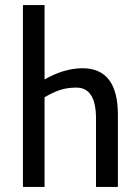

<svg xmlns="http://www.w3.org/2000/svg" viewBox="-20 -734 539 754"><path d="M70 -714V0H155V-352Q189 -372 217 -381Q245 -390 280 -390Q357 -390 357 -269V0H443V-283Q443 -466 304 -466Q232 -466 155 -422V-714Z"/></svg>

Font: Noto Sans Display Condensed
Style: Regular
Weight: 400
Width: 3
Designer: Monotype Design Team
Foundry: Monotype Imaging Inc.
Version: Version 1.900